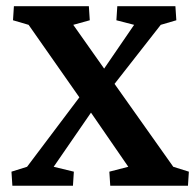

<svg xmlns="http://www.w3.org/2000/svg" viewBox="-20 -593 623 613"><path d="M580.1 0H332L329.1 -44.9L389.6 -60.5L270.5 -233.4L233.4 -282.2L71.3 -513.7L21.5 -528.3L24.4 -573.2H263.7L266.6 -528.3L213.9 -513.7L312.5 -374L345.7 -325.2L533.2 -60.5L583 -44.9ZM408.2 -513.7 351.6 -528.3 354.5 -573.2H540L543 -528.3L493.2 -513.7L345.7 -325.2L270.5 -233.4L151.4 -60.5L215.8 -44.9L212.9 0H19.5L16.6 -44.9L66.4 -60.5L233.4 -282.2L312.5 -374Z"/></svg>

Font: Crimson Pro ExtraLight SemiBold
Style: Regular
Weight: 600
Version: Version 1.002